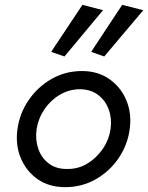

<svg xmlns="http://www.w3.org/2000/svg" viewBox="-20 -763 611 792"><path d="M246 -530 191 -549 320 -743 405 -721ZM410 -530 356 -549 484 -743 571 -721ZM52 -230Q61 -296 98.5 -350.5Q136 -405 193 -437.5Q250 -470 318 -470Q384 -470 431.5 -436.5Q479 -403 501.5 -348.5Q524 -294 515 -230Q506 -164 468.5 -109.5Q431 -55 374 -23Q317 9 249 9Q182 9 135 -24Q88 -57 65.5 -111.5Q43 -166 52 -230ZM131 -230Q125 -188 137.5 -150.5Q150 -113 180 -89.5Q210 -66 255 -66Q301 -65 339 -87.5Q377 -110 403 -147.5Q429 -185 436 -230Q442 -273 429 -310Q416 -347 386 -370.5Q356 -394 311 -395Q266 -395 227.5 -372.5Q189 -350 163.5 -312.5Q138 -275 131 -230Z"/></svg>

Font: Jost*
Style: Italic
Weight: 400
Italic angle: -10°
Version: Version 3.7